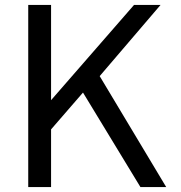

<svg xmlns="http://www.w3.org/2000/svg" viewBox="-20 -762 739 782"><path d="M657 0 386 -452 634 -742H526L188 -354V-742H95V0H188V-235L318 -385L552 0Z"/></svg>

Font: 18Franklin
Style: Regular
Weight: 400
Designer: Pablo Impallari, Rodrigo Fuenzalida (Modified by Dan O. Williams)
Version: Version 0.025;PS 000.025;hotconv 1.0.88;makeotf.lib2.5.64775